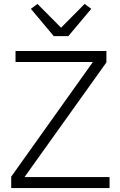

<svg xmlns="http://www.w3.org/2000/svg" viewBox="-20 -958 612 978"><path d="M253.9 -773.9 137.2 -913.1 170.9 -938 291 -816.9 411.1 -938 444.8 -913.1 328.1 -773.9ZM37.1 0V-58.1L453.1 -642.1H59.1V-698.2H522V-640.1L105 -56.2H538.1V0Z"/></svg>

Font: Anuphan Light
Style: Regular
Weight: 300
Designer: Mike Abbink, Paul van der Laan, Pieter van Rosmalen, Mint Tantisuwanna
Foundry: Bold Monday; Cadson Demak
Version: Version 3.002;hotconv 1.0.109;makeotfexe 2.5.65596